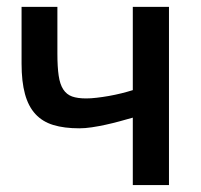

<svg xmlns="http://www.w3.org/2000/svg" viewBox="-20 -532 579 552"><path d="M42 -512.2H145V-377.9Q145 -339.4 148.7 -314.5Q152.3 -289.6 161.9 -274.9Q171.4 -260.3 187.3 -254.6Q203.1 -249 228 -249Q241.2 -249 258.1 -251Q274.9 -252.9 293 -256.1Q311 -259.3 328.9 -263.7Q346.7 -268.1 361.8 -272.9V-512.2H465.8V0H361.8V-193.8Q343.3 -188.5 323.5 -183.1Q303.7 -177.7 283.4 -173.3Q263.2 -168.9 243.9 -166Q224.6 -163.1 208 -163.1Q164.6 -163.1 133.3 -172.6Q102.1 -182.1 81.8 -204.1Q61.5 -226.1 51.8 -261.7Q42 -297.4 42 -349.1Z"/></svg>

Font: Clear Sans Medium
Style: Regular
Weight: 500
Foundry: Intel Corporation
Version: Version 1.00